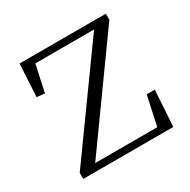

<svg xmlns="http://www.w3.org/2000/svg" viewBox="-121 -624 734 740"><g transform="rotate(-30 245.5 -254.0)"><path d="M46 0H447L457 -160H421L389 -12L414 -30H110L109 -51L103 -11L440 -481V-508H56L48 -363L83 -359L113 -497L86 -478H376L384 -470V-497L46 -27Z"/></g></svg>

Font: Source Han Serif TW VF
Style: Regular
Weight: 250
Designer: Ryoko NISHIZUKA 西塚涼子 (kana & ideographs); Frank Grießhammer (Latin, Greek & Cyrillic); Wenlong ZHANG 张文龙 (bopomofo); San
Foundry: Adobe
Version: Version 2.002;hotconv 1.1.0;makeotfexe 2.6.0